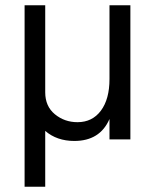

<svg xmlns="http://www.w3.org/2000/svg" viewBox="-20 -527 586 726"><path d="M394 -507H473V0H394V-77Q358 6 261 6Q195 6 151 -32V179H73V-507H151V-178Q151 -125 187.5 -95Q224 -65 273 -65Q329 -65 361.5 -108.5Q394 -152 394 -228Z"/></svg>

Font: Hind Regular
Style: Regular
Weight: 400
Designer: Manushi Parikh, Satya Rajpurohit
Foundry: Indian Type Foundry
Version: Version 1.201;PS 1.0;hotconv 1.0.78;makeotf.lib2.5.61930; tt